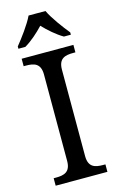

<svg xmlns="http://www.w3.org/2000/svg" viewBox="-139 -987 644 1043"><g transform="rotate(-15 183.5 -465.5)"><path d="M35 -784V-771H74C112 -793 152 -829 182 -861C212 -829 253 -793 291 -771H330V-784C299 -822 251 -886 230 -931H135C114 -886 66 -822 35 -784ZM38 0H329V-42H316C271 -42 234 -51 234 -114V-600C234 -663 271 -672 316 -672H329V-714H38V-672H51C96 -672 133 -663 133 -600V-114C133 -51 96 -42 51 -42H38Z"/></g></svg>

Font: Noto Fangsong KSS Vertical
Style: Regular
Weight: 400
Designer: LIU Zhao, ZHANG Congyu, Kushim JIANG
Foundry: Guyu Beijing Co. Ltd.
Version: Version 1.000;November 16, 2022;FontCreator 11.5.0.2427 64-b